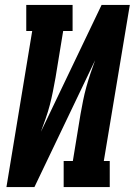

<svg xmlns="http://www.w3.org/2000/svg" viewBox="-20 -755 544 775"><path d="M6 0 110 -630H86V-735H273V-630H235L204 -441Q199 -413 193.5 -385.5Q188 -358 181 -331Q174 -304 164.5 -277Q155 -250 145 -223L390 -735H504L399 -105H423V0H237V-105H274L305 -294Q310 -322 315.5 -349.5Q321 -377 328.5 -404Q336 -431 345 -458Q354 -485 364 -512L119 0Z"/></svg>

Font: Iosevka Slab Extrabold Oblique
Style: Regular
Weight: 800
Italic angle: -9°
Monospace: yes
Designer: Belleve Invis
Foundry: Belleve Invis
Version: Version 11.1.1; ttfautohint (v1.8.3)